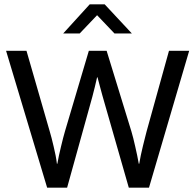

<svg xmlns="http://www.w3.org/2000/svg" viewBox="-20 -864 899 884"><path d="M393 -844H462L587 -710H507L427 -794L347 -710H271ZM102 -630 209 -259Q213 -247 217.5 -228.5Q222 -210 227 -189.5Q232 -169 236 -148.5Q240 -128 242 -110H244Q247 -128 251.5 -148.5Q256 -169 261 -189.5Q266 -210 270.5 -228Q275 -246 279 -259L389 -630H471L585 -259Q589 -246 593.5 -228Q598 -210 602.5 -190Q607 -170 611.5 -149Q616 -128 619 -110H621Q624 -129 628.5 -150Q633 -171 638 -191.5Q643 -212 647.5 -229.5Q652 -247 655 -259L758 -630H851L666 0H573L477 -335Q470 -360 463.5 -382Q457 -404 451.5 -424Q446 -444 440.5 -464.5Q435 -485 429 -508H427Q417 -463 405 -418Q393 -373 382 -335L289 0H197L8 -630Z"/></svg>

Font: Ek Mukta
Style: Regular
Weight: 400
Designer: Girish Dalvi and Yashodeep Gholap
Foundry: Ek Type
Version: Version 2.538;PS 1.001;hotconv 16.6.51;makeotf.lib2.5.65220;